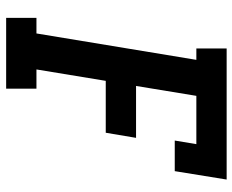

<svg xmlns="http://www.w3.org/2000/svg" viewBox="-88 -688 775 640"><g transform="rotate(90 300.0 -367.5)"><path d="M39 0V-101H91L179 -634H141V-735H578L550 -562H448L460 -634H299L266 -433H439L422 -332H249L211 -101H275V0Z"/></g></svg>

Font: Iosevka Slab Extended
Style: Bold Italic
Weight: 700
Width: 7
Italic angle: -9°
Monospace: yes
Designer: Belleve Invis
Foundry: Belleve Invis
Version: Version 11.1.0; ttfautohint (v1.8.3)